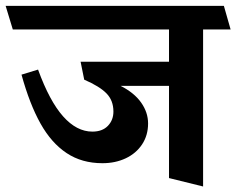

<svg xmlns="http://www.w3.org/2000/svg" viewBox="-45 -600 823 668"><path d="M29.8 -340.3 87.4 -357.9Q127.4 -248 174.6 -195.1Q221.7 -142.1 276.4 -142.1Q311 -142.1 330.3 -162.1Q349.6 -182.1 349.6 -211.9Q349.6 -250.5 325.4 -275.1Q301.3 -299.8 248 -322.8L235.4 -385.3H543V-497.6H-0.5L-25.4 -579.6H733.9L757.3 -497.6H661.6V48.8L543 19.5V-301.3H374.5Q421.9 -277.3 446 -243.2Q470.2 -209 470.2 -170.4Q470.2 -129.4 449.5 -97.9Q428.7 -66.4 392.6 -49.3Q356.4 -32.2 311.5 -32.2Q239.7 -32.2 186.8 -67.4Q133.8 -102.5 95.9 -170.2Q58.1 -237.8 29.8 -340.3Z"/></svg>

Font: Vesper Libre
Style: Bold
Weight: 700
Designer: Robert Keller & Kimya Gandhi
Foundry: Mota Italic
Version: Version 1.058